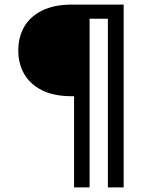

<svg xmlns="http://www.w3.org/2000/svg" viewBox="-20 -720 640 840"><path d="M304 100V-299H296Q215 -299 163 -325.5Q111 -352 85.5 -397Q60 -442 60 -499Q60 -557 85.5 -602Q111 -647 163.5 -673.5Q216 -700 296 -700H521V100H452V-638H372V100Z"/></svg>

Font: DM Mono
Style: Regular
Weight: 400
Designer: Colophon Foundry
Foundry: Colophon Foundry
Version: Version 1.000; ttfautohint (v1.8.2.53-6de2)